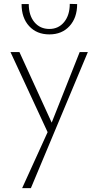

<svg xmlns="http://www.w3.org/2000/svg" viewBox="-20 -679 505 988"><path d="M432 -411 139 289H94L225 1L34 -411H80L246 -48L390 -411ZM377 -658 339 -659Q339 -601 310 -565.5Q281 -530 234 -530Q186 -530 157 -565Q128 -600 128 -658H91Q91 -587 130 -544.5Q169 -502 234 -502Q299 -502 338 -545Q377 -588 377 -658Z"/></svg>

Font: Ysabeau Light
Style: Regular
Weight: 300
Designer: Christian Thalmann (Catharsis Fonts)
Version: Version 0.003